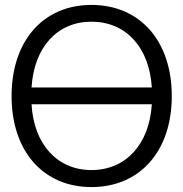

<svg xmlns="http://www.w3.org/2000/svg" viewBox="-20 -746 744 779"><path d="M351 13C548 13 677 -133 677 -356C677 -580 548 -726 351 -726C155 -726 27 -580 27 -356C27 -133 155 13 351 13ZM108 -323H596C586 -161 491 -56 351 -56C212 -56 117 -161 108 -323ZM108 -391C118 -554 212 -658 351 -658C491 -658 586 -554 596 -391Z"/></svg>

Font: Non Bureau Light
Style: Regular
Weight: 300
Designer: Jona Saucedo
Foundry: Non Foundry
Version: Version 1.000;FEAKit 1.0